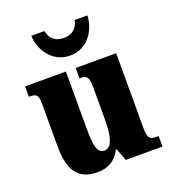

<svg xmlns="http://www.w3.org/2000/svg" viewBox="-141 -878 893 994"><g transform="rotate(-20 305.5 -380.5)"><path d="M300 -606C400 -606 452 -696 454 -771H384C373 -723 344 -703 300 -703C257 -703 227 -723 217 -771H145C147 -696 200 -606 300 -606ZM227 10C290 10 330 -18 355 -68H359L385 0H587V-58H576C546 -58 527 -61 527 -119V-536H304V-479H307C338 -479 355 -474 355 -418V-232C355 -140 339 -83 298 -83C258 -83 250 -131 250 -226V-536H25V-479H29C74 -479 77 -464 77 -407V-188C77 -55 119 10 227 10Z"/></g></svg>

Font: Noto Serif Tamil Condensed Black
Style: Regular
Weight: 900
Width: 3
Designer: Indian Type Foundry, Tom Grace, and the Monotype Design Team
Foundry: Monotype Imaging Inc.
Version: Version 2.004